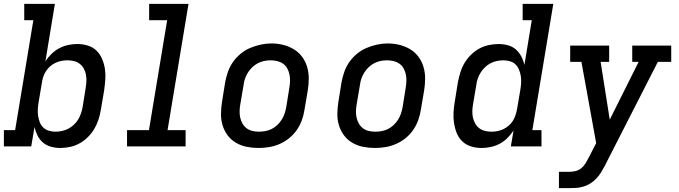

<svg xmlns="http://www.w3.org/2000/svg" viewBox="-29 -755 3499 990"><path d="M282 8Q257 8 233.5 1.5Q210 -5 192.5 -20Q175 -35 164.5 -56Q154 -77 149 -100L132 0H-9V-84H49L143 -651H96V-735H254L205 -438Q218 -459 236.5 -477Q255 -495 277 -506.5Q299 -518 322.5 -523Q346 -528 370 -528Q398 -528 424 -520Q450 -512 468.5 -494Q487 -476 497.5 -451Q508 -426 512 -399.5Q516 -373 514 -345Q512 -317 508 -289L491 -189Q487 -164 479 -139Q471 -114 457.5 -91Q444 -68 424.5 -48.5Q405 -29 381.5 -16Q358 -3 332.5 2.5Q307 8 282 8ZM257 -76Q273 -76 290 -79.5Q307 -83 322.5 -91Q338 -99 351.5 -111.5Q365 -124 374 -139Q383 -154 388.5 -170Q394 -186 397 -203L413 -303Q416 -320 416.5 -337.5Q417 -355 414 -371Q411 -387 403 -401.5Q395 -416 382 -426Q369 -436 352.5 -440Q336 -444 319 -444Q319 -444 319 -444Q319 -444 318 -444Q303 -444 287.5 -441Q272 -438 257 -431Q242 -424 229.5 -413Q217 -402 208 -388Q199 -374 194 -359Q189 -344 187 -328L170 -228Q167 -210 166 -192.5Q165 -175 167.5 -158Q170 -141 176 -125Q182 -109 194 -97.5Q206 -86 222.5 -81Q239 -76 257 -76Z M626 0V-84H739L833 -651H740V-735H943L835 -84H928V0Z M1304 8Q1273 8 1243 2Q1213 -4 1187.5 -19Q1162 -34 1144.5 -57.5Q1127 -81 1118.5 -109.5Q1110 -138 1110.5 -169Q1111 -200 1116 -231L1132 -331Q1137 -358 1146.5 -385Q1156 -412 1172.5 -435.5Q1189 -459 1212 -478Q1235 -497 1261.5 -508Q1288 -519 1315.5 -525Q1343 -531 1370 -531Q1402 -531 1431.5 -523.5Q1461 -516 1486 -501Q1511 -486 1528.5 -462.5Q1546 -439 1554.5 -410.5Q1563 -382 1563 -351Q1563 -320 1558 -289L1541 -189Q1537 -162 1527.5 -135.5Q1518 -109 1501.5 -85Q1485 -61 1462 -42.5Q1439 -24 1412.5 -12.5Q1386 -1 1358.5 3.5Q1331 8 1304 8ZM1305 -76Q1322 -76 1339 -79Q1356 -82 1372 -90Q1388 -98 1401 -110.5Q1414 -123 1423.5 -138Q1433 -153 1438.5 -169.5Q1444 -186 1447 -203L1463 -303Q1466 -320 1466.5 -337.5Q1467 -355 1463.5 -371.5Q1460 -388 1452 -402.5Q1444 -417 1430.5 -426.5Q1417 -436 1400.5 -440Q1384 -444 1366 -444Q1349 -444 1332.5 -440.5Q1316 -437 1300.5 -429Q1285 -421 1272 -408.5Q1259 -396 1249.5 -381Q1240 -366 1234.5 -350Q1229 -334 1227 -317L1210 -217Q1207 -200 1206.5 -182.5Q1206 -165 1209.5 -149Q1213 -133 1221 -118.5Q1229 -104 1242 -94Q1255 -84 1271.5 -80Q1288 -76 1305 -76Q1305 -76 1305 -76Q1305 -76 1305 -76Z M1904 8Q1873 8 1843 2Q1813 -4 1787.5 -19Q1762 -34 1744.5 -57.5Q1727 -81 1718.5 -109.5Q1710 -138 1710.5 -169Q1711 -200 1716 -231L1732 -331Q1737 -358 1746.5 -385Q1756 -412 1772.5 -435.5Q1789 -459 1812 -478Q1835 -497 1861.5 -508Q1888 -519 1915.5 -525Q1943 -531 1970 -531Q2002 -531 2031.5 -523.5Q2061 -516 2086 -501Q2111 -486 2128.5 -462.5Q2146 -439 2154.5 -410.5Q2163 -382 2163 -351Q2163 -320 2158 -289L2141 -189Q2137 -162 2127.5 -135.5Q2118 -109 2101.5 -85Q2085 -61 2062 -42.5Q2039 -24 2012.5 -12.5Q1986 -1 1958.5 3.5Q1931 8 1904 8ZM1905 -76Q1922 -76 1939 -79Q1956 -82 1972 -90Q1988 -98 2001 -110.5Q2014 -123 2023.5 -138Q2033 -153 2038.5 -169.5Q2044 -186 2047 -203L2063 -303Q2066 -320 2066.5 -337.5Q2067 -355 2063.5 -371.5Q2060 -388 2052 -402.5Q2044 -417 2030.5 -426.5Q2017 -436 2000.5 -440Q1984 -444 1966 -444Q1949 -444 1932.5 -440.5Q1916 -437 1900.5 -429Q1885 -421 1872 -408.5Q1859 -396 1849.5 -381Q1840 -366 1834.5 -350Q1829 -334 1827 -317L1810 -217Q1807 -200 1806.5 -182.5Q1806 -165 1809.5 -149Q1813 -133 1821 -118.5Q1829 -104 1842 -94Q1855 -84 1871.5 -80Q1888 -76 1905 -76Q1905 -76 1905 -76Q1905 -76 1905 -76Z M2454 8Q2425 8 2399.5 0Q2374 -8 2355 -26Q2336 -44 2326 -69Q2316 -94 2312 -120.5Q2308 -147 2309.5 -175Q2311 -203 2316 -231L2332 -331Q2337 -356 2344.5 -381Q2352 -406 2365.5 -429Q2379 -452 2398.5 -471.5Q2418 -491 2441.5 -504Q2465 -517 2491 -522.5Q2517 -528 2542 -528Q2567 -528 2590.5 -521.5Q2614 -515 2631 -500Q2648 -485 2659 -464Q2670 -443 2675 -420L2713 -651H2666V-735H2824L2716 -84H2763V0H2605L2619 -82Q2605 -61 2587 -43Q2569 -25 2547 -13.5Q2525 -2 2501 3Q2477 8 2454 8ZM2505 -76Q2521 -76 2536.5 -79Q2552 -82 2566.5 -89Q2581 -96 2594 -107Q2607 -118 2615.5 -132Q2624 -146 2629 -161Q2634 -176 2637 -192L2654 -292Q2657 -310 2658 -327.5Q2659 -345 2656.5 -362Q2654 -379 2647.5 -395Q2641 -411 2629.5 -422.5Q2618 -434 2601 -439Q2584 -444 2567 -444Q2550 -444 2533 -440.5Q2516 -437 2500.5 -429Q2485 -421 2472 -408.5Q2459 -396 2449.5 -381Q2440 -366 2434.5 -350Q2429 -334 2427 -317L2410 -217Q2407 -200 2406.5 -182.5Q2406 -165 2409.5 -149Q2413 -133 2421 -118.5Q2429 -104 2442 -94Q2455 -84 2471.5 -80Q2488 -76 2505 -76Q2505 -76 2505 -76Q2505 -76 2505 -76Z M2853 215V131H2903Q2920 131 2937 127.5Q2954 124 2968 112.5Q2982 101 2991 86Q3000 71 3008 55L3009 53Q3009 53 3009 53Q3009 53 3009 53L3045 -17L2969 -436H2911V-520H3112V-436H3068L3115 -138L3264 -436H3231V-520H3432V-436H3363L3094 91Q3093 94 3092 96Q3091 98 3090 100L3089 101Q3080 118 3069.5 135Q3059 152 3045 166.5Q3031 181 3014 191.5Q2997 202 2978 207.5Q2959 213 2940.5 214Q2922 215 2903 215Z"/></svg>

Font: Iosevka Etoile Medium Oblique
Style: Regular
Weight: 500
Italic angle: -9°
Designer: Belleve Invis
Foundry: Belleve Invis
Version: Version 15.5.2; ttfautohint (v1.8.4)